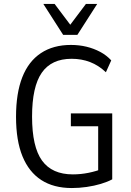

<svg xmlns="http://www.w3.org/2000/svg" viewBox="-20 -941 663 970"><path d="M343 9Q251 9 188.5 -31.5Q126 -72 93.5 -151.5Q61 -231 61 -351Q61 -470 92.5 -550.5Q124 -631 186.5 -672.5Q249 -714 338 -714Q380 -714 417 -705Q454 -696 486 -679Q518 -662 542 -636L515 -576Q478 -611 435 -627.5Q392 -644 342 -644Q240 -644 191 -573.5Q142 -503 142 -352Q142 -199 192.5 -129.5Q243 -60 348 -60Q388 -60 427.5 -68Q467 -76 502 -90L476 -54V-303H338V-368H547V-35Q523 -22 489.5 -12Q456 -2 418 3.5Q380 9 343 9ZM299 -765 199 -921H256L335 -816L414 -921H471L371 -765Z"/></svg>

Font: Nunito Sans 10pt Condensed
Style: Regular
Weight: 400
Width: 3
Designer: Vernon Adams
Foundry: Vernon Adams
Version: Version 3.101;gftools[0.9.27]